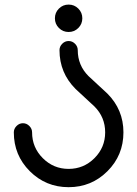

<svg xmlns="http://www.w3.org/2000/svg" viewBox="-20 -566 587 821"><path d="M314.9 -446.3Q297.9 -429.2 273.4 -429.2Q249 -429.2 231.9 -446.3Q214.8 -463.4 214.8 -487.8Q214.8 -512.2 231.9 -529.3Q249 -546.4 273.4 -546.4Q297.9 -546.4 314.9 -529.3Q332 -512.2 332 -487.8Q332 -463.4 314.9 -446.3ZM429.7 0Q429.7 -64.9 383.8 -110.8L303.2 -185.5Q234.4 -254.4 234.4 -351.6Q234.4 -367.2 246.1 -378.9Q257.8 -390.6 273.4 -390.6Q289.1 -390.6 300.8 -378.9Q312.5 -367.2 312.5 -351.6Q312.5 -286.6 358.4 -240.7L439 -166Q507.8 -97.2 507.8 0Q507.8 97.7 439.5 166Q371.1 234.4 273.4 234.4Q175.8 234.4 107.4 166Q39.1 97.7 39.1 0Q39.1 -15.6 50.8 -27.3Q62.5 -39.1 78.1 -39.1Q93.8 -39.1 105.5 -27.3Q117.2 -15.6 117.2 0Q117.2 64.5 163.1 110.4Q209 156.2 273.4 156.2Q337.9 156.2 383.8 110.4Q429.7 64.5 429.7 0Z"/></svg>

Font: Comfortaa
Style: Regular
Weight: 400
Designer: Johan Aakerlund
Foundry: Johan Aakerlund
Version: Version 2.001; ttfautohint (v1.4.1)